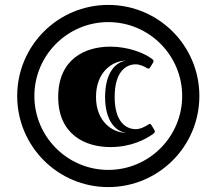

<svg xmlns="http://www.w3.org/2000/svg" viewBox="-20 -745 882 782"><path d="M50 -354C50 -149 216 17 421 17C626 17 792 -149 792 -354C792 -559 626 -725 421 -725C216 -725 50 -559 50 -354ZM120 -354C120 -520 255 -655 421 -655C587 -655 722 -520 722 -354C722 -188 587 -53 421 -53C255 -53 120 -188 120 -354ZM447 -350C447 -452 492 -483 533 -483C550 -483 568 -474 578 -468C583 -465 587 -463 592 -471L604 -491C608 -499 602 -503 598 -506C567 -529 503 -555 429 -555C326 -555 217 -504 217 -350C217 -198 326 -146 429 -146C514 -146 572 -177 603 -199C607 -202 614 -207 609 -215L597 -235C592 -243 589 -241 583 -237C573 -231 554 -219 533 -219C492 -219 447 -250 447 -350ZM494 -204C438 -204 371 -250 371 -350C371 -452 438 -498 494 -498C453 -493 408 -452 408 -350C408 -250 453 -209 494 -204Z"/></svg>

Font: Fascinate Inline
Style: Regular
Weight: 900
Designer: Astigmatic (AOETI)
Foundry: Astigmatic (AOETI)
Version: Version 1.000